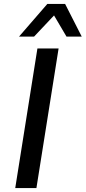

<svg xmlns="http://www.w3.org/2000/svg" viewBox="-20 -950 433 970"><path d="M57 0 169 -705H276L164 0ZM76 -765 219 -930H309L393 -765H316L253 -872L152 -765Z"/></svg>

Font: Nunito Sans 7pt SemiCondensed SemiBold
Style: Italic
Weight: 600
Width: 4
Italic angle: -9°
Designer: Vernon Adams
Foundry: Vernon Adams
Version: Version 3.101;gftools[0.9.27]